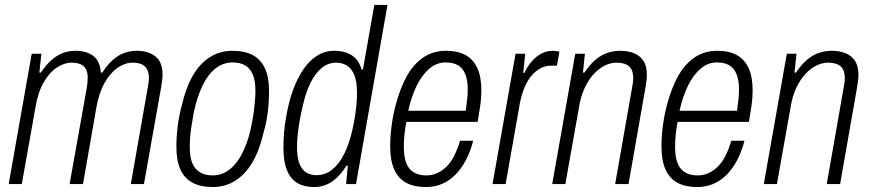

<svg xmlns="http://www.w3.org/2000/svg" viewBox="-20 -743 3513 775"><path d="M15 0 108 -526H147L139 -450H145Q167 -483 190 -502.5Q213 -522 236.5 -530Q260 -538 285 -538Q330 -538 357 -517Q384 -496 387 -450H393Q414 -483 437 -502.5Q460 -522 483.5 -530Q507 -538 532 -538Q578 -538 607 -515.5Q636 -493 636 -442Q636 -431 634.5 -419.5Q633 -408 631 -394L561 0H508L576 -387Q578 -398 579.5 -408.5Q581 -419 581 -429Q581 -450 573.5 -463.5Q566 -477 551.5 -483.5Q537 -490 516 -490Q485 -490 455.5 -470Q426 -450 403 -410Q380 -370 369 -309L315 0H261L330 -387Q332 -398 333 -408.5Q334 -419 334 -429Q334 -450 327 -463.5Q320 -477 305.5 -483.5Q291 -490 269 -490Q239 -490 209 -470Q179 -450 156 -410Q133 -370 123 -309L68 0Z M838 12Q791 12 758 -5Q725 -22 708.5 -58Q692 -94 692 -151Q692 -193 697.5 -235.5Q703 -278 714 -318Q730 -389 758.5 -438Q787 -487 827.5 -512.5Q868 -538 919 -538Q967 -538 999.5 -521Q1032 -504 1049 -468Q1066 -432 1066 -373Q1066 -331 1060.5 -288Q1055 -245 1043 -205Q1027 -135 998.5 -87Q970 -39 929.5 -13.5Q889 12 838 12ZM839 -35Q879 -35 911 -62.5Q943 -90 965 -139Q987 -188 998 -253Q1003 -279 1005.5 -301Q1008 -323 1009.5 -341.5Q1011 -360 1011 -377Q1011 -417 1000.5 -442Q990 -467 969.5 -479Q949 -491 919 -491Q880 -491 849 -466Q818 -441 796.5 -395.5Q775 -350 762 -288Q757 -259 753 -234.5Q749 -210 747.5 -189Q746 -168 746 -149Q746 -109 756.5 -84Q767 -59 788 -47Q809 -35 839 -35Z M1247 12Q1208 12 1180.5 -4Q1153 -20 1138.5 -55.5Q1124 -91 1124 -147Q1124 -176 1126.5 -207.5Q1129 -239 1135 -271Q1145 -330 1162.5 -378.5Q1180 -427 1204.5 -463Q1229 -499 1260.5 -518.5Q1292 -538 1329 -538Q1356 -538 1378 -530.5Q1400 -523 1416 -506.5Q1432 -490 1439 -463H1445L1491 -723H1544L1417 0H1377L1384 -74H1378Q1356 -36 1323 -12Q1290 12 1247 12ZM1257 -36Q1293 -36 1321 -58.5Q1349 -81 1369 -121Q1389 -161 1401 -213Q1408 -243 1412.5 -270.5Q1417 -298 1419 -322.5Q1421 -347 1421 -369Q1421 -414 1410 -440.5Q1399 -467 1380 -478.5Q1361 -490 1337 -490Q1305 -490 1279 -469Q1253 -448 1233.5 -409Q1214 -370 1202 -315Q1194 -282 1189 -252.5Q1184 -223 1181.5 -197.5Q1179 -172 1179 -149Q1179 -90 1199 -63Q1219 -36 1257 -36Z M1699 12Q1652 12 1620 -5Q1588 -22 1571.5 -58.5Q1555 -95 1555 -151Q1555 -194 1561 -238Q1567 -282 1578 -322Q1595 -387 1622 -435.5Q1649 -484 1688.5 -511Q1728 -538 1781 -538Q1828 -538 1859.5 -520.5Q1891 -503 1907 -467.5Q1923 -432 1923 -378Q1923 -348 1918.5 -316.5Q1914 -285 1908 -251H1620Q1615 -224 1612.5 -199Q1610 -174 1610 -151Q1610 -110 1620 -84.5Q1630 -59 1650.5 -47Q1671 -35 1701 -35Q1725 -35 1745.5 -44.5Q1766 -54 1783.5 -71.5Q1801 -89 1814 -115.5Q1827 -142 1837 -175H1890Q1879 -132 1861 -97.5Q1843 -63 1819 -38.5Q1795 -14 1765 -1Q1735 12 1699 12ZM1628 -296H1860Q1863 -319 1865.5 -340.5Q1868 -362 1868 -381Q1868 -418 1858.5 -442.5Q1849 -467 1829.5 -479Q1810 -491 1779 -491Q1742 -491 1712.5 -465.5Q1683 -440 1661.5 -396Q1640 -352 1628 -296Z M1968 0 2061 -526H2100L2092 -449H2097Q2110 -477 2127.5 -496.5Q2145 -516 2166 -527Q2187 -538 2211 -538Q2220 -538 2226.5 -537Q2233 -536 2238 -534L2228 -478H2204Q2182 -478 2162 -467.5Q2142 -457 2125.5 -437.5Q2109 -418 2097 -389.5Q2085 -361 2078 -324L2021 0Z M2209 0 2302 -526H2341L2333 -450H2339Q2361 -483 2384.5 -502.5Q2408 -522 2433 -530Q2458 -538 2483 -538Q2515 -538 2539.5 -528Q2564 -518 2577.5 -497Q2591 -476 2591 -441Q2591 -431 2589.5 -419Q2588 -407 2586 -393L2517 0H2463L2531 -387Q2533 -398 2534.5 -408Q2536 -418 2536 -427Q2536 -450 2528.5 -463.5Q2521 -477 2506 -483.5Q2491 -490 2468 -490Q2445 -490 2421.5 -478.5Q2398 -467 2377 -444.5Q2356 -422 2340 -388Q2324 -354 2317 -309L2262 0Z M2794 12Q2747 12 2715 -5Q2683 -22 2666.5 -58.5Q2650 -95 2650 -151Q2650 -194 2656 -238Q2662 -282 2673 -322Q2690 -387 2717 -435.5Q2744 -484 2783.5 -511Q2823 -538 2876 -538Q2923 -538 2954.5 -520.5Q2986 -503 3002 -467.5Q3018 -432 3018 -378Q3018 -348 3013.5 -316.5Q3009 -285 3003 -251H2715Q2710 -224 2707.5 -199Q2705 -174 2705 -151Q2705 -110 2715 -84.5Q2725 -59 2745.5 -47Q2766 -35 2796 -35Q2820 -35 2840.5 -44.5Q2861 -54 2878.5 -71.5Q2896 -89 2909 -115.5Q2922 -142 2932 -175H2985Q2974 -132 2956 -97.5Q2938 -63 2914 -38.5Q2890 -14 2860 -1Q2830 12 2794 12ZM2723 -296H2955Q2958 -319 2960.5 -340.5Q2963 -362 2963 -381Q2963 -418 2953.5 -442.5Q2944 -467 2924.5 -479Q2905 -491 2874 -491Q2837 -491 2807.5 -465.5Q2778 -440 2756.5 -396Q2735 -352 2723 -296Z M3063 0 3156 -526H3195L3187 -450H3193Q3215 -483 3238.5 -502.5Q3262 -522 3287 -530Q3312 -538 3337 -538Q3369 -538 3393.5 -528Q3418 -518 3431.5 -497Q3445 -476 3445 -441Q3445 -431 3443.5 -419Q3442 -407 3440 -393L3371 0H3317L3385 -387Q3387 -398 3388.5 -408Q3390 -418 3390 -427Q3390 -450 3382.5 -463.5Q3375 -477 3360 -483.5Q3345 -490 3322 -490Q3299 -490 3275.5 -478.5Q3252 -467 3231 -444.5Q3210 -422 3194 -388Q3178 -354 3171 -309L3116 0Z"/></svg>

Font: Archivo Condensed ExtraLight
Style: Italic
Weight: 250
Width: 3
Italic angle: -10°
Designer: Hector Gatti
Foundry: Omnibus-Type
Version: Version 2.001